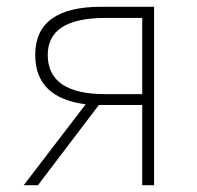

<svg xmlns="http://www.w3.org/2000/svg" viewBox="-20 -547 581 567"><path d="M400 -494H291Q121 -494 121 -385Q121 -269 291 -269H400ZM435 -527V0H400V-237H272L92 0H50L233 -239Q84 -258 84 -385Q84 -527 279 -527Z"/></svg>

Font: Noto Sans CJK TC Thin
Style: Regular
Weight: 250
Designer: Ryoko NISHIZUKA ???? (kana & ideographs); Paul D. Hunt (Latin, Greek & Cyrillic); Wenlong ZHANG ??? (bopomofo); Sandoll 
Foundry: Adobe Systems Incorporated
Version: Version 1.004 January 19, 2016